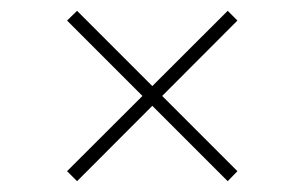

<svg xmlns="http://www.w3.org/2000/svg" viewBox="-20 -407 564 355"><path d="M104 -90.5 401 -387 419 -369 122.5 -72ZM104 -369 122.5 -387 419 -90.5 401 -72Z"/></svg>

Font: Newsreader ExtraLight
Style: Regular
Weight: 250
Designer: Hugues Gentile
Foundry: Production Type
Version: Version 1.003